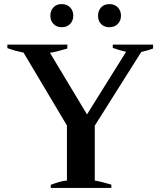

<svg xmlns="http://www.w3.org/2000/svg" viewBox="-20 -918 784 938"><path d="M226 -841Q226 -866 241 -882Q256 -898 281 -898Q307 -898 322.5 -882Q338 -866 338 -841Q338 -817 322.5 -801Q307 -785 281 -785Q257 -785 241.5 -801Q226 -817 226 -841ZM459 -841Q459 -866 474 -882Q489 -898 515 -898Q540 -898 555.5 -882Q571 -866 571 -841Q571 -817 555.5 -801Q540 -785 515 -785Q489 -785 474 -800.5Q459 -816 459 -841ZM228 -15Q246 -22 267.5 -28.5Q289 -35 307 -36V-305L95 -661Q50 -670 16 -683V-700H309V-681Q253 -664 224 -660L405 -359L596 -665Q564 -672 531 -684V-700H728V-681Q705 -672 670 -664L443 -304V-36Q474 -31 524 -16V0H228Z"/></svg>

Font: Trirong SemiBold
Style: Regular
Weight: 600
Designer: Katatrad Team
Foundry: CadsonDemak
Version: Version 1.001